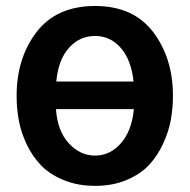

<svg xmlns="http://www.w3.org/2000/svg" viewBox="-20 -600 630 638"><path d="M35.2 -281.2Q35.2 -407.2 101.6 -493.7Q168 -580.1 295.9 -580.1Q422.9 -580.1 488.8 -493.7Q554.7 -407.2 554.7 -281.2Q554.7 -242.2 547.9 -203.1Q541 -164.1 522.5 -123.5Q503.9 -83 475.6 -52.2Q447.3 -21.5 400.9 -2Q354.5 17.6 295.9 17.6Q238.3 17.6 191.9 -1.5Q145.5 -20.5 116.7 -50.3Q87.9 -80.1 68.8 -120.1Q49.8 -160.2 42.5 -200.2Q35.2 -240.2 35.2 -281.2ZM424.8 -237.3H166Q170.9 -165 208.5 -124Q246.1 -83 295.9 -83Q345.7 -83 381.8 -124Q418 -165 424.8 -237.3ZM167 -329.1H423.8Q416 -401.4 381.3 -440.9Q346.7 -480.5 295.9 -480.5Q244.1 -480.5 209 -440.9Q173.8 -401.4 167 -329.1Z"/></svg>

Font: Gothic A1
Style: Bold
Weight: 700
Version: Version 2.50